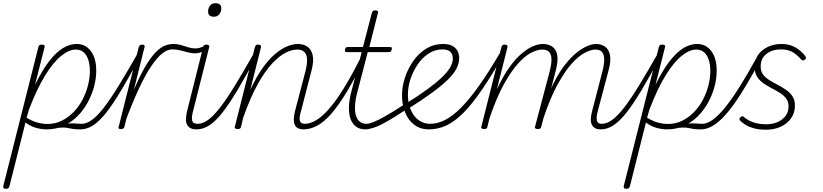

<svg xmlns="http://www.w3.org/2000/svg" viewBox="-60 -795 5165 1205"><path d="M441 17Q414 17 396.5 14Q379 11 364.5 8Q350 5 330 5.5Q310 6 276 12L302 -5Q334 -14 356 -17.5Q378 -21 393 -21Q408 -21 421.5 -19.5Q435 -18 450 -18Q459 -18 463.5 -12.5Q468 -7 466.5 -0.5Q465 6 458.5 11.5Q452 17 441 17ZM-23 390Q-35 390 -38 384Q-41 378 -39 371L181 -500Q183 -508 187.5 -511.5Q192 -515 203 -515Q212 -515 217 -511.5Q222 -508 220 -500L160 -263Q204 -353 247.5 -409.5Q291 -466 334 -492.5Q377 -519 421 -519Q477 -519 510.5 -474Q544 -429 544 -351Q544 -303 530.5 -252Q517 -201 491 -153Q465 -105 427 -66.5Q389 -28 340 -5.5Q291 17 233 17Q200 17 165 7Q130 -3 100 -26L-1 375Q-4 383 -8.5 386.5Q-13 390 -23 390ZM107 -56Q146 -33 177.5 -25Q209 -17 237 -17Q287 -17 328 -37.5Q369 -58 402 -92Q435 -126 457.5 -169Q480 -212 492 -258.5Q504 -305 504 -350Q504 -388 494.5 -418.5Q485 -449 465.5 -466.5Q446 -484 415 -484Q373 -484 323 -443.5Q273 -403 222 -319.5Q171 -236 122 -108Z M444 17Q435 17 430.5 11.5Q426 6 427.5 -0.5Q429 -7 435.5 -12.5Q442 -18 453 -18Q483 -18 516.5 -42Q550 -66 591 -118.5Q632 -171 685 -257.5Q738 -344 808 -467Q812 -476 818.5 -475.5Q825 -475 829.5 -469.5Q834 -464 828 -456Q757 -322 702.5 -231Q648 -140 605 -86Q562 -32 523.5 -7.5Q485 17 444 17Z M698 15Q689 15 685.5 11.5Q682 8 685 0L811 -500Q814 -508 818.5 -511.5Q823 -515 832 -515Q842 -515 846 -510.5Q850 -506 847 -499L780 -231Q819 -322 852.5 -378.5Q886 -435 916 -466Q946 -497 973.5 -508Q1001 -519 1027 -519Q1035 -519 1038 -514Q1041 -509 1039.5 -502Q1038 -495 1032.5 -490Q1027 -485 1019 -485Q990 -485 957.5 -459Q925 -433 889 -379.5Q853 -326 814.5 -244.5Q776 -163 734 -52L721 0Q719 8 713.5 11.5Q708 15 698 15Z M1165 -460Q1143 -460 1119 -466.5Q1095 -473 1071.5 -479Q1048 -485 1020 -485Q1014 -485 1011 -490Q1008 -495 1008.5 -502Q1009 -509 1014 -514Q1019 -519 1028 -519Q1054 -519 1077 -512Q1100 -505 1122 -498Q1144 -491 1166 -491Q1179 -491 1192 -494.5Q1205 -498 1220 -505Q1227 -508 1232 -503.5Q1237 -499 1238 -492.5Q1239 -486 1235 -483Q1219 -473 1200.5 -466.5Q1182 -460 1165 -460Z M1171 17Q1152 17 1137.5 10Q1123 3 1115 -10.5Q1107 -24 1107 -45.5Q1107 -67 1114 -97L1215 -500Q1218 -508 1222 -511.5Q1226 -515 1236 -515Q1246 -515 1250.5 -510.5Q1255 -506 1253 -499L1152 -99Q1141 -59 1146 -38.5Q1151 -18 1180 -18Q1189 -18 1192 -12.5Q1195 -7 1193.5 -0.5Q1192 6 1186.5 11.5Q1181 17 1171 17ZM1282 -690Q1265 -690 1255.5 -698Q1246 -706 1246 -722Q1246 -744 1258 -759.5Q1270 -775 1292 -775Q1309 -775 1319 -767Q1329 -759 1329 -743Q1329 -722 1316.5 -706Q1304 -690 1282 -690Z M1173 17Q1164 17 1159.5 11.5Q1155 6 1156.5 -0.5Q1158 -7 1164.5 -12.5Q1171 -18 1182 -18Q1212 -18 1245.5 -42Q1279 -66 1320 -118.5Q1361 -171 1414 -257.5Q1467 -344 1537 -467Q1541 -476 1547.5 -475.5Q1554 -475 1558.5 -469.5Q1563 -464 1557 -456Q1486 -322 1431.5 -231Q1377 -140 1334 -86Q1291 -32 1252.5 -7.5Q1214 17 1173 17Z M1845 17Q1827 17 1813 11Q1799 5 1791.5 -8.5Q1784 -22 1784 -44Q1784 -66 1791 -96L1856 -344Q1869 -394 1867 -424.5Q1865 -455 1849.5 -469.5Q1834 -484 1805 -484Q1773 -484 1733.5 -464.5Q1694 -445 1649 -397.5Q1604 -350 1557.5 -266.5Q1511 -183 1466 -56L1453 0Q1451 8 1446.5 11.5Q1442 15 1431 15Q1422 15 1416.5 11Q1411 7 1414 0L1540 -500Q1543 -508 1546.5 -511.5Q1550 -515 1561 -515Q1571 -515 1575.5 -510.5Q1580 -506 1578 -499L1511 -232Q1550 -315 1589.5 -370Q1629 -425 1669 -458Q1709 -491 1744.5 -505Q1780 -519 1809 -519Q1843 -519 1868 -503Q1893 -487 1902 -450Q1911 -413 1895 -352L1829 -97Q1817 -56 1822 -37Q1827 -18 1854 -18Q1862 -18 1865 -12.5Q1868 -7 1866.5 -0.5Q1865 6 1859.5 11.5Q1854 17 1845 17Z M1844 17Q1835 17 1830.5 11.5Q1826 6 1827.5 -0.5Q1829 -7 1835.5 -12.5Q1842 -18 1853 -18Q1886 -18 1923.5 -40Q1961 -62 2003.5 -110Q2046 -158 2095.5 -237.5Q2145 -317 2203 -432Q2207 -440 2213.5 -439.5Q2220 -439 2224 -433.5Q2228 -428 2223 -418Q2166 -300 2115.5 -217Q2065 -134 2020.5 -82.5Q1976 -31 1932 -7Q1888 17 1844 17Z M2234 17Q2198 17 2175 0Q2152 -17 2140.5 -47.5Q2129 -78 2130 -121Q2131 -164 2144 -216L2210 -468H2118Q2108 -468 2105.5 -472.5Q2103 -477 2106 -485Q2107 -493 2111.5 -496.5Q2116 -500 2124 -500H2218L2274 -715Q2276 -723 2281 -726.5Q2286 -730 2296 -730Q2306 -730 2310.5 -725.5Q2315 -721 2312 -714L2258 -500H2386Q2397 -500 2399 -495.5Q2401 -491 2398 -484Q2396 -474 2392 -471Q2388 -468 2378 -468H2248L2183 -218Q2169 -166 2168 -127.5Q2167 -89 2175.5 -65Q2184 -41 2200.5 -29.5Q2217 -18 2238 -18Q2246 -18 2250 -12.5Q2254 -7 2254 -0.5Q2254 6 2249.5 11.5Q2245 17 2234 17Z M2231 17Q2222 17 2217.5 11.5Q2213 6 2214.5 -0.5Q2216 -7 2222.5 -12.5Q2229 -18 2240 -18Q2256 -18 2283 -28.5Q2310 -39 2356.5 -65Q2403 -91 2475 -138Q2481 -143 2486 -140Q2491 -137 2494.5 -131Q2498 -125 2497 -118.5Q2496 -112 2488 -107Q2414 -58 2365 -30.5Q2316 -3 2284 7Q2252 17 2231 17Z M2483 -142Q2567 -194 2624 -236Q2681 -278 2716 -312Q2751 -346 2766.5 -374.5Q2782 -403 2782 -427Q2782 -455 2766 -470Q2750 -485 2717 -485Q2670 -485 2630 -459Q2590 -433 2561 -390Q2532 -347 2516 -298Q2500 -249 2500 -201Q2500 -157 2511.5 -123Q2523 -89 2541.5 -66Q2560 -43 2585 -30.5Q2610 -18 2639 -18Q2646 -18 2649 -12.5Q2652 -7 2650.5 -0.5Q2649 6 2644.5 11.5Q2640 17 2634 17Q2577 17 2539 -12.5Q2501 -42 2482 -91Q2463 -140 2463 -198Q2463 -252 2481.5 -308Q2500 -364 2533.5 -412Q2567 -460 2615 -489.5Q2663 -519 2721 -519Q2760 -519 2782.5 -505Q2805 -491 2813.5 -471Q2822 -451 2822 -430Q2822 -397 2804 -363Q2786 -329 2747.5 -292Q2709 -255 2647.5 -210Q2586 -165 2499 -111Z M2632 17Q2623 17 2619 11.5Q2615 6 2616 -1Q2617 -8 2622.5 -13Q2628 -18 2639 -18Q2685 -18 2731.5 -41Q2778 -64 2830.5 -116Q2883 -168 2944.5 -254Q3006 -340 3080 -467Q3084 -475 3090.5 -473.5Q3097 -472 3101.5 -466Q3106 -460 3101 -452Q3029 -327 2968.5 -237.5Q2908 -148 2853 -91.5Q2798 -35 2744.5 -9Q2691 17 2632 17Z M3708 17Q3690 17 3677 10.5Q3664 4 3656 -9.5Q3648 -23 3648 -45Q3648 -67 3656 -97L3720 -344Q3733 -394 3732 -424.5Q3731 -455 3717.5 -469.5Q3704 -484 3677 -484Q3649 -484 3610.5 -464Q3572 -444 3528.5 -396Q3485 -348 3438.5 -263Q3392 -178 3349 -48H3334Q3365 -172 3409 -262Q3453 -352 3502 -408.5Q3551 -465 3598 -492Q3645 -519 3681 -519Q3713 -519 3736.5 -503Q3760 -487 3768 -450.5Q3776 -414 3759 -352L3692 -99Q3681 -58 3686 -38Q3691 -18 3716 -18Q3724 -18 3727.5 -12.5Q3731 -7 3730 -0.5Q3729 6 3723.5 11.5Q3718 17 3708 17ZM2978 15Q2969 15 2963.5 11Q2958 7 2961 0L3087 -500Q3090 -508 3093.5 -511.5Q3097 -515 3108 -515Q3118 -515 3122.5 -510.5Q3127 -506 3125 -499L3058 -233Q3096 -315 3135 -370Q3174 -425 3213 -458Q3252 -491 3285.5 -505Q3319 -519 3347 -519Q3380 -519 3405 -503Q3430 -487 3437 -450.5Q3444 -414 3428 -352L3337 0Q3335 8 3330.5 11.5Q3326 15 3315 15Q3306 15 3300.5 11Q3295 7 3298 0L3389 -344Q3402 -394 3401 -424.5Q3400 -455 3386 -469.5Q3372 -484 3343 -484Q3313 -484 3274.5 -464.5Q3236 -445 3192.5 -397.5Q3149 -350 3103 -267Q3057 -184 3013 -56L2999 0Q2998 8 2993.5 11.5Q2989 15 2978 15Z M3709 17Q3700 17 3695.5 11.5Q3691 6 3692.5 -0.5Q3694 -7 3700.5 -12.5Q3707 -18 3718 -18Q3748 -18 3781.5 -42Q3815 -66 3856 -118.5Q3897 -171 3950 -257.5Q4003 -344 4073 -467Q4077 -476 4083.5 -475.5Q4090 -475 4094.5 -469.5Q4099 -464 4093 -456Q4022 -322 3967.5 -231Q3913 -140 3870 -86Q3827 -32 3788.5 -7.5Q3750 17 3709 17Z M4335 17Q4308 17 4290.5 14Q4273 11 4258.5 8Q4244 5 4224 5.5Q4204 6 4170 12L4196 -5Q4228 -14 4250 -17.5Q4272 -21 4287 -21Q4302 -21 4315.5 -19.5Q4329 -18 4344 -18Q4353 -18 4357.5 -12.5Q4362 -7 4360.5 -0.5Q4359 6 4352.5 11.5Q4346 17 4335 17ZM3871 390Q3859 390 3856 384Q3853 378 3855 371L4075 -500Q4077 -508 4081.5 -511.5Q4086 -515 4097 -515Q4106 -515 4111 -511.5Q4116 -508 4114 -500L4054 -263Q4098 -353 4141.5 -409.5Q4185 -466 4228 -492.5Q4271 -519 4315 -519Q4371 -519 4404.5 -474Q4438 -429 4438 -351Q4438 -303 4424.5 -252Q4411 -201 4385 -153Q4359 -105 4321 -66.5Q4283 -28 4234 -5.5Q4185 17 4127 17Q4094 17 4059 7Q4024 -3 3994 -26L3893 375Q3890 383 3885.5 386.5Q3881 390 3871 390ZM4001 -56Q4040 -33 4071.5 -25Q4103 -17 4131 -17Q4181 -17 4222 -37.5Q4263 -58 4296 -92Q4329 -126 4351.5 -169Q4374 -212 4386 -258.5Q4398 -305 4398 -350Q4398 -388 4388.5 -418.5Q4379 -449 4359.5 -466.5Q4340 -484 4309 -484Q4267 -484 4217 -443.5Q4167 -403 4116 -319.5Q4065 -236 4016 -108Z M4338 17Q4329 17 4325 11.5Q4321 6 4322 -0.5Q4323 -7 4329.5 -12.5Q4336 -18 4347 -18Q4380 -18 4417 -46Q4454 -74 4496 -127Q4538 -180 4586 -257Q4634 -334 4688 -432Q4693 -440 4700.5 -440Q4708 -440 4713 -434.5Q4718 -429 4714 -421Q4669 -338 4628.5 -269Q4588 -200 4550.5 -147Q4513 -94 4477.5 -57.5Q4442 -21 4407.5 -2Q4373 17 4338 17Z M4748 19Q4704 19 4672.5 10.5Q4641 2 4621 -10.5Q4601 -23 4588 -35Q4580 -42 4580.5 -48Q4581 -54 4588 -60Q4594 -66 4600 -65.5Q4606 -65 4613 -57Q4641 -35 4675.5 -25Q4710 -15 4750 -15Q4788 -15 4819 -28.5Q4850 -42 4869.5 -66.5Q4889 -91 4889 -128Q4889 -157 4873.5 -177.5Q4858 -198 4833.5 -213Q4809 -228 4782 -242Q4755 -256 4730.5 -273Q4706 -290 4691 -314.5Q4676 -339 4676 -374Q4676 -420 4699 -452Q4722 -484 4760.5 -501.5Q4799 -519 4844 -519Q4884 -519 4914 -506Q4944 -493 4964.5 -474.5Q4985 -456 4996 -440Q5000 -433 4998.5 -429Q4997 -425 4989 -419Q4984 -415 4978.5 -416Q4973 -417 4967 -423Q4939 -455 4910.5 -470Q4882 -485 4840 -485Q4787 -485 4750.5 -457Q4714 -429 4714 -378Q4714 -348 4728.5 -328Q4743 -308 4768 -292.5Q4793 -277 4821 -262.5Q4849 -248 4873.5 -231Q4898 -214 4913.5 -191Q4929 -168 4929 -133Q4929 -86 4904.5 -52Q4880 -18 4839.5 0.5Q4799 19 4748 19Z"/></svg>

Font: Playwrite IS Thin
Style: Regular
Weight: 250
Designer: Veronika Burian, José Scaglione
Foundry: TypeTogether
Version: Version 1.002